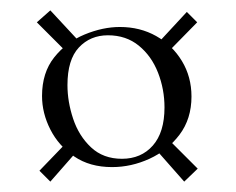

<svg xmlns="http://www.w3.org/2000/svg" viewBox="-20 -387 454 370"><path d="M127 -94 77 -37 56 -58 109 -113ZM105 -290 51 -344 77 -367 129 -311ZM306 -117 361 -62 335 -37 283 -96ZM290 -310 340 -364 360 -344 309 -292ZM196 -65Q153 -65 123 -85.5Q93 -106 77 -137.5Q61 -169 61 -202Q61 -247 84.5 -276.5Q108 -306 143 -320.5Q178 -335 211 -335Q250 -335 281 -317.5Q312 -300 330.5 -269.5Q349 -239 349 -201Q349 -158 326 -127.5Q303 -97 268 -81Q233 -65 196 -65ZM215 -81Q252 -81 274.5 -106.5Q297 -132 297 -180Q297 -215 284.5 -247Q272 -279 247.5 -299Q223 -319 188 -319Q154 -319 132 -295.5Q110 -272 110 -223Q110 -191 121 -158Q132 -125 155.5 -103Q179 -81 215 -81Z"/></svg>

Font: Cormorant Garamond Light Light
Style: Regular
Weight: 300
Version: Version 4.001